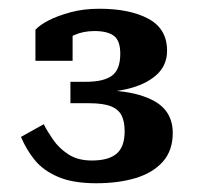

<svg xmlns="http://www.w3.org/2000/svg" viewBox="-20 -774 452 439"><path d="M190 -407Q158 -407 136.5 -421Q115 -435 101.5 -454.5Q88 -474 80 -490L28 -461Q40 -432 59.5 -408Q79 -384 113 -369.5Q147 -355 200 -355Q251 -355 290.5 -367Q330 -379 352.5 -404.5Q375 -430 375 -470Q375 -502 357 -523.5Q339 -545 298 -557Q257 -569 188 -568L177 -561Q229 -561 270.5 -570.5Q312 -580 337 -602Q362 -624 362 -658Q362 -708 319.5 -731Q277 -754 207 -754Q171 -754 141.5 -746Q112 -738 91.5 -727.5Q71 -717 61 -706V-635H146V-706Q138 -705 132 -700Q126 -695 122 -687.5Q118 -680 116 -670Q128 -684 149 -693.5Q170 -703 196 -703Q226 -703 240.5 -692Q255 -681 255 -651Q255 -615 236 -601Q217 -587 177 -587H141V-538H183Q216 -538 233.5 -531Q251 -524 258 -510Q265 -496 265 -474Q265 -438 246.5 -422.5Q228 -407 190 -407Z"/></svg>

Font: Roboto Serif 20pt SemiBold
Style: Regular
Weight: 600
Version: Version 1.008